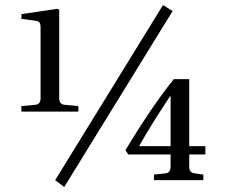

<svg xmlns="http://www.w3.org/2000/svg" viewBox="-20 -715 900 762"><path d="M199 0 627 -695 665 -671 235 27ZM65 -272V-294L120 -299Q141 -301 141 -325V-608Q141 -629 126 -632L65 -640V-659L208 -680L215 -676V-325Q215 -301 237 -299L291 -294V-272ZM532 -135H657V-333H655Q579 -219 532 -135ZM478 -119Q586 -298 670 -401H731V-135H795V-102H731V-53Q731 -29 753 -27L787 -22V0H591V-22L636 -27Q657 -29 657 -53V-102H489Z"/></svg>

Font: Heuristica
Style: Regular
Weight: 400
Version: Version 1.0.1 ; ttfautohint (v1.4.1)